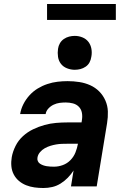

<svg xmlns="http://www.w3.org/2000/svg" viewBox="-20 -935 640 963"><path d="M198 8Q175 8 153 5Q131 2 111 -6Q91 -14 75 -27.5Q59 -41 49 -60Q39 -79 37 -101.5Q35 -124 39 -147Q44 -175 58 -203Q72 -231 95 -252Q118 -273 146 -286.5Q174 -300 203 -308Q232 -316 261 -318.5Q290 -321 319 -321H389L391 -334Q394 -353 390.5 -370.5Q387 -388 375 -400Q363 -412 345.5 -416.5Q328 -421 310 -421Q294 -421 279 -419Q264 -417 249 -410Q234 -403 222.5 -390.5Q211 -378 209 -363H81Q85 -388 97 -412Q109 -436 127.5 -456.5Q146 -477 169 -491Q192 -505 217.5 -513.5Q243 -522 268.5 -525Q294 -528 319 -528Q349 -528 378 -523.5Q407 -519 432.5 -507.5Q458 -496 477.5 -476.5Q497 -457 508.5 -431Q520 -405 521 -376Q522 -347 517 -317L465 0H336L349 -80Q337 -61 320.5 -44Q304 -27 284 -14.5Q264 -2 242 3Q220 8 198 8ZM251 -99Q273 -99 295 -107Q317 -115 333.5 -132Q350 -149 358.5 -170.5Q367 -192 371 -214H319Q304 -214 290 -213.5Q276 -213 261.5 -210.5Q247 -208 232.5 -203.5Q218 -199 204.5 -191.5Q191 -184 180.5 -171.5Q170 -159 168 -145Q166 -136 169.5 -127.5Q173 -119 180.5 -114Q188 -109 196.5 -106Q205 -103 214 -101.5Q223 -100 232.5 -99.5Q242 -99 251 -99ZM355 -585Q335 -585 316 -592.5Q297 -600 285.5 -615Q274 -630 271 -650Q268 -670 271 -690Q273 -705 280.5 -718Q288 -731 300.5 -739.5Q313 -748 327 -751.5Q341 -755 355 -755Q375 -755 393.5 -747.5Q412 -740 423.5 -725Q435 -710 438.5 -690Q442 -670 438 -650Q436 -635 429 -622Q422 -609 409.5 -600.5Q397 -592 383 -588.5Q369 -585 355 -585ZM561 -835H216V-915H561Z"/></svg>

Font: Iosevka Aile Extrabold
Style: Italic
Weight: 800
Italic angle: -9°
Designer: Belleve Invis
Foundry: Belleve Invis
Version: Version 31.1.0; ttfautohint (v1.8.4)